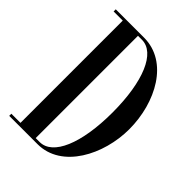

<svg xmlns="http://www.w3.org/2000/svg" viewBox="-205 -796 892 892"><g transform="rotate(45 240.5 -350.0)"><path d="M207 -700H21V-686H81V-14H21V0H207C366.5 0 459.5 -184 459.5 -350C459.5 -526 366.5 -700 207 -700ZM181 -14V-686H207C293 -686 349.5 -555 349.5 -350C349.5 -145 293 -14 207 -14Z"/></g></svg>

Font: Picaflor 36 pt
Style: Regular
Weight: 400
Designer: Ariel Martín Pérez
Foundry: Tunera Type Foundry
Version: Version 1.000;hotconv 1.0.109;makeotfexe 2.5.65596